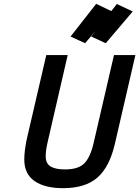

<svg xmlns="http://www.w3.org/2000/svg" viewBox="-20 -973 728 1004"><path d="M674 -913 533 -747 457 -782 481 -813 425 -747 349 -782 483 -953 562 -915 591 -952ZM107 -139Q107 -181 119 -241L222 -685H334L228 -225Q219 -185 219 -156Q219 -118 244.5 -102.5Q270 -87 320 -87Q389 -87 420.5 -118.5Q452 -150 469 -223L576 -685H688L581 -222Q553 -100 489.5 -44.5Q426 11 310 11Q215 11 161 -26Q107 -63 107 -139Z"/></svg>

Font: Cairo SemiBold
Style: Italic
Weight: 600
Italic angle: -13°
Designer: Mohamed Gaber, Accademia di Belle Arti di Urbino and others
Foundry: Kief Type Foundry, Accademia di Belle Arti di Urbino and others
Version: Version 3.011